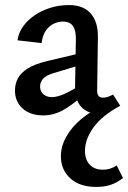

<svg xmlns="http://www.w3.org/2000/svg" viewBox="-20 -448 505 757"><path d="M368 0Q324 0 299.5 -27.5Q275 -55 276 -108L279 -287Q280 -316 274 -332.5Q268 -349 256.5 -356Q245 -363 228 -363Q211 -363 193 -355Q175 -347 161.5 -328.5Q148 -310 144 -278L49 -289Q53 -318 70.5 -343Q88 -368 115.5 -387Q143 -406 178 -417Q213 -428 252 -428Q309 -428 338 -394.5Q367 -361 366 -301L363 -90Q363 -77 368.5 -70Q374 -63 386 -63Q397 -63 406.5 -66.5Q416 -70 426 -75L454 -31ZM360 289Q294 289 257 255Q220 221 220 168Q220 109 269 52Q318 -5 426 -52L454 -31Q383 7 349 54Q315 101 315 147Q315 181 333.5 201Q352 221 385 221Q402 221 415.5 216.5Q429 212 440 204L465 254Q442 272 417 280.5Q392 289 360 289ZM151 7Q99 7 69 -20.5Q39 -48 39 -91Q39 -117 50.5 -139Q62 -161 90 -178.5Q118 -196 169 -208L330 -246L335 -203L192 -160Q159 -150 148.5 -136Q138 -122 138 -107Q138 -88 151 -76.5Q164 -65 184 -65Q210 -65 246 -83.5Q282 -102 328 -128L333 -95Q289 -52 243.5 -22.5Q198 7 151 7Z"/></svg>

Font: Ysabeau SemiBold
Style: Regular
Weight: 600
Designer: Christian Thalmann (Catharsis Fonts)
Version: Version 2.000;gftools[0.9.27.dev2+g8671c4b]